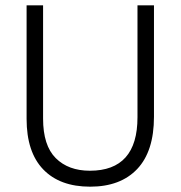

<svg xmlns="http://www.w3.org/2000/svg" viewBox="-20 -694 679 722"><path d="M559 -255Q559 -125 496 -58.5Q433 8 319 8Q205 8 142.5 -57Q80 -122 80 -247V-674H142V-248Q142 -147 189.5 -99.5Q237 -52 318 -52Q497 -52 497 -253V-674H559Z"/></svg>

Font: Hind Jalandhar Light
Style: Regular
Weight: 300
Designer: Namrata Goyal
Foundry: Indian Type Foundry
Version: Version 0.702;PS 1.0;hotconv 1.0.81;makeotf.lib2.5.63406